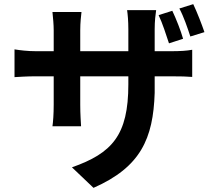

<svg xmlns="http://www.w3.org/2000/svg" viewBox="-20 -829 1040 926"><path d="M966 -674C953 -712 931 -769 912 -809L845 -788C866 -749 884 -696 898 -653L966 -674ZM863 -642C852 -681 830 -737 811 -777L745 -756C764 -716 781 -662 795 -620L863 -642ZM726 -427V-461H800C852 -461 885 -460 907 -458V-589C880 -584 852 -582 799 -582H726V-688C726 -728 730 -759 733 -780H593C596 -760 599 -728 599 -688V-582H367V-682C367 -722 371 -752 373 -771H233C236 -740 239 -711 239 -682V-582H156C111 -582 75 -587 56 -590L50 -591V-457C72 -458 106 -461 156 -461H239V-324C239 -279 236 -240 233 -220H371C370 -240 367 -279 367 -324V-461H599V-422C599 -176 520 -90 327 -22L431 77C658 -23 719 -160 726 -381V-421V-387C726 -400 726 -413 726 -427Z"/></svg>

Font: Glow Sans TC Normal
Style: Bold
Weight: 700
Designer: Ryoko NISHIZUKA (kana, bopomofo & ideographs); Paul D. Hunt (Latin, Greek & Cyrillic); Sandoll Communications, Soo-young
Version: Version 0.93